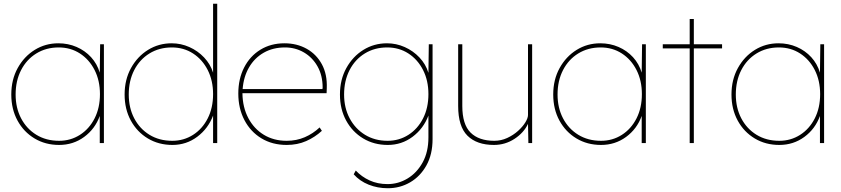

<svg xmlns="http://www.w3.org/2000/svg" viewBox="-20 -760 4468 1020"><path d="M294 10Q221 10 163.5 -24.5Q106 -59 73 -119.5Q40 -180 40 -258Q40 -337 74 -398.5Q108 -460 164.5 -495Q221 -530 290 -530Q342 -530 387 -510.5Q432 -491 464 -456Q496 -421 510 -374L512 -525H532V0H510V-144Q485 -75 427 -32.5Q369 10 294 10ZM294 -12Q355 -12 404.5 -43.5Q454 -75 482.5 -131Q511 -187 511 -260Q511 -332 482.5 -388Q454 -444 404.5 -476Q355 -508 292 -508Q225 -508 173 -476Q121 -444 92 -387.5Q63 -331 63 -258Q63 -187 92 -131.5Q121 -76 173 -44Q225 -12 294 -12Z M896 10Q823 10 765.5 -24.5Q708 -59 675 -119.5Q642 -180 642 -258Q642 -337 676 -398.5Q710 -460 766.5 -495Q823 -530 892 -530Q941 -530 986 -510Q1031 -490 1064.5 -454.5Q1098 -419 1112 -374V-740H1134V0H1112V-146Q1086 -77 1028 -33.5Q970 10 896 10ZM895 -12Q956 -12 1005.5 -43.5Q1055 -75 1083.5 -131Q1112 -187 1112 -260Q1112 -332 1083.5 -388Q1055 -444 1005.5 -476Q956 -508 893 -508Q826 -508 774 -476Q722 -444 693 -387.5Q664 -331 664 -258Q664 -187 693 -131.5Q722 -76 774 -44Q826 -12 895 -12Z M1503 10Q1427 10 1369 -25Q1311 -60 1278.5 -122Q1246 -184 1246 -263Q1246 -341 1277 -401.5Q1308 -462 1363.5 -496Q1419 -530 1491 -530Q1557 -530 1609 -501Q1661 -472 1690 -418.5Q1719 -365 1716 -291L1715 -265H1268V-263Q1269 -190 1299 -133Q1329 -76 1381.5 -44Q1434 -12 1503 -12Q1555 -12 1599 -31Q1643 -50 1678 -83L1690 -65Q1653 -31 1606.5 -10.5Q1560 10 1503 10ZM1494 -508Q1430 -508 1381 -480Q1332 -452 1303 -402Q1274 -352 1269 -287H1693L1694 -295Q1694 -359 1667 -407Q1640 -455 1594.5 -481.5Q1549 -508 1494 -508Z M2040 240Q1986 240 1938.5 221Q1891 202 1859 166L1870 146Q1901 179 1943.5 198.5Q1986 218 2039 218Q2096 218 2145.5 188Q2195 158 2225.5 102.5Q2256 47 2256 -30V-146Q2230 -77 2172 -33.5Q2114 10 2040 10Q1967 10 1909.5 -24.5Q1852 -59 1819 -119.5Q1786 -180 1786 -258Q1786 -337 1820 -398.5Q1854 -460 1910.5 -495Q1967 -530 2036 -530Q2085 -530 2130 -510Q2175 -490 2208.5 -454.5Q2242 -419 2256 -373L2258 -525H2278V-21Q2278 60 2245.5 118.5Q2213 177 2159 208.5Q2105 240 2040 240ZM2039 -12Q2100 -12 2149.5 -43.5Q2199 -75 2227.5 -131Q2256 -187 2256 -260Q2256 -332 2227.5 -388Q2199 -444 2149.5 -476Q2100 -508 2037 -508Q1970 -508 1918 -476Q1866 -444 1837 -387.5Q1808 -331 1808 -258Q1808 -187 1837.5 -131.5Q1867 -76 1919 -44Q1971 -12 2039 -12Z M2604 10Q2513 10 2463.5 -39Q2414 -88 2414 -197V-525H2436V-197Q2436 -99 2480 -55.5Q2524 -12 2606 -12Q2642 -12 2674.5 -27Q2707 -42 2732 -64.5Q2757 -87 2771 -110Q2785 -133 2785 -149V-525H2807V0H2787L2785 -102Q2763 -55 2713.5 -22.5Q2664 10 2604 10Z M3173 10Q3100 10 3042.5 -24.5Q2985 -59 2952 -119.5Q2919 -180 2919 -258Q2919 -337 2953 -398.5Q2987 -460 3043.5 -495Q3100 -530 3169 -530Q3221 -530 3266 -510.5Q3311 -491 3343 -456Q3375 -421 3389 -374L3391 -525H3411V0H3389V-144Q3364 -75 3306 -32.5Q3248 10 3173 10ZM3173 -12Q3234 -12 3283.5 -43.5Q3333 -75 3361.5 -131Q3390 -187 3390 -260Q3390 -332 3361.5 -388Q3333 -444 3283.5 -476Q3234 -508 3171 -508Q3104 -508 3052 -476Q3000 -444 2971 -387.5Q2942 -331 2942 -258Q2942 -187 2971 -131.5Q3000 -76 3052 -44Q3104 -12 3173 -12Z M3644 0V-503H3501V-525H3644V-659H3666V-525H3816V-503H3666V0Z M4120 10Q4047 10 3989.5 -24.5Q3932 -59 3899 -119.5Q3866 -180 3866 -258Q3866 -337 3900 -398.5Q3934 -460 3990.5 -495Q4047 -530 4116 -530Q4168 -530 4213 -510.5Q4258 -491 4290 -456Q4322 -421 4336 -374L4338 -525H4358V0H4336V-144Q4311 -75 4253 -32.5Q4195 10 4120 10ZM4120 -12Q4181 -12 4230.5 -43.5Q4280 -75 4308.5 -131Q4337 -187 4337 -260Q4337 -332 4308.5 -388Q4280 -444 4230.5 -476Q4181 -508 4118 -508Q4051 -508 3999 -476Q3947 -444 3918 -387.5Q3889 -331 3889 -258Q3889 -187 3918 -131.5Q3947 -76 3999 -44Q4051 -12 4120 -12Z"/></svg>

Font: Lexend Thin
Style: Regular
Weight: 100
Designer: Bonnie Shaver-Troup, Thomas Jockin
Foundry: Lexend
Version: Version 1.007; ttfautohint (v1.8.3)